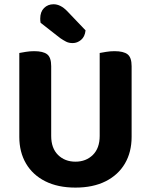

<svg xmlns="http://www.w3.org/2000/svg" viewBox="-20 -853 700 890"><path d="M329.7 16.6Q248.3 16.6 190 -12.7Q131.6 -42 100.6 -95Q69.5 -148 69.5 -218.5V-285.6H217.3V-222.7Q217.3 -166.1 249 -134.8Q280.7 -103.6 329.7 -103.6Q378.6 -103.6 410.4 -134.8Q442.1 -166.1 442.1 -222.7V-285.6H590.1V-218.5Q590.1 -148 559.1 -95Q528 -42 469.7 -12.7Q411.4 16.6 329.7 16.6ZM217.3 -254.6H69.5V-607.4Q79.5 -609.4 99.2 -612.6Q119 -615.8 138.1 -615.8Q180 -615.8 198.6 -601.3Q217.3 -586.8 217.3 -546.2ZM590.1 -253.1H442.1V-607.4Q452 -609.4 471.8 -612.6Q491.5 -615.8 510.6 -615.8Q552.5 -615.8 571.3 -601.3Q590.1 -586.8 590.1 -546.2ZM259 -676.4 168.2 -747.4Q167.2 -751.4 166.8 -757.6Q166.5 -763.8 166.5 -767.2Q166.5 -798.1 184.1 -815.7Q201.8 -833.3 228.2 -833.3Q260.4 -833.3 291.1 -801.8L376.6 -712.2Q373.4 -682.7 355.7 -668Q338 -653.3 316.9 -653.3Q299.1 -653.3 286.2 -660Q273.4 -666.6 259 -676.4Z"/></svg>

Font: Baloo Bhaina 2
Style: Regular
Weight: 400
Designer: Yesha Goshar, Manish Minz, Shuchita Grover and Ek Type
Foundry: Ek Type
Version: Version 1.700